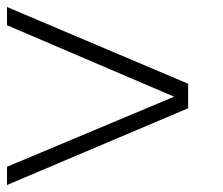

<svg xmlns="http://www.w3.org/2000/svg" viewBox="-108 -527 637 548"><path d="M-88 -507 429 -288V-218L-88 1V-51L389 -251L-88 -455Z"/></svg>

Font: Ancizar Serif Light
Style: Regular
Weight: 300
Designer: Cesar Puertas, Viviana Monsalve, Julian Moncada, Julian Prieto, Jose Castro, Felipe Aragon, Mariel Hernandez, Sara Alarc
Version: Version 8.100